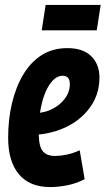

<svg xmlns="http://www.w3.org/2000/svg" viewBox="-20 -748 428 778"><path d="M323 -22Q291 -5 254 2.5Q217 10 183 10Q100 10 56.5 -42Q13 -94 13 -190Q13 -264 28.5 -329.5Q44 -395 74 -445.5Q104 -496 148.5 -524.5Q193 -553 253 -553Q317 -553 350 -520Q383 -487 383 -434Q383 -357 334.5 -299.5Q286 -242 207 -217Q171 -206 137 -203Q138 -152 154.5 -134Q171 -116 202 -116Q223 -116 248.5 -121Q274 -126 303 -139ZM234 -441Q203 -441 178 -401Q153 -361 142 -291Q163 -294 180 -301Q218 -317 240.5 -345.5Q263 -374 263 -407Q263 -441 234 -441ZM149 -625 165 -728H388L372 -625Z"/></svg>

Font: Georama Condensed
Style: Bold Italic
Weight: 700
Width: 3
Italic angle: -9°
Designer: Jean-Baptiste Levee
Foundry: Production Type
Version: Version 1.000